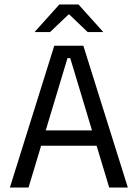

<svg xmlns="http://www.w3.org/2000/svg" viewBox="-20 -845 620 865"><path d="M24.5 0 224.5 -639H355.5L556 0H472L296.5 -583H284L108.5 0ZM144.5 -188.5V-257.5H435.5V-188.5ZM247.5 -825H333.5L444.5 -701.5V-700.5H375L292.5 -779.5H288.5L205.5 -700.5H136.5V-701.5Z"/></svg>

Font: Anek Gurmukhi
Style: Regular
Weight: 400
Designer: Sarang Kulkarni (Gurmukhi), Yesha Goshar (Latin)
Foundry: Ek Type
Version: Version 1.003